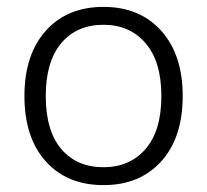

<svg xmlns="http://www.w3.org/2000/svg" viewBox="-20 -530 602 558"><path d="M281 8Q175 8 113 -61Q51 -130 51 -251Q51 -371 113 -440.5Q175 -510 281 -510Q386 -510 448.5 -440.5Q511 -371 511 -251Q511 -130 448.5 -61Q386 8 281 8ZM281 -44Q357 -44 403 -97Q449 -150 449 -251Q449 -351 403 -404.5Q357 -458 281 -458Q203 -458 158 -404.5Q113 -351 113 -251Q113 -150 158 -97Q203 -44 281 -44Z"/></svg>

Font: Mulish Light
Style: Regular
Weight: 300
Designer: Vernon Adams
Foundry: Vernon Adams
Version: Version 3.603; ttfautohint (v1.8.3)